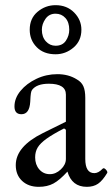

<svg xmlns="http://www.w3.org/2000/svg" viewBox="-20 -712 435 743"><path d="M130 11Q90 11 65.5 -12Q41 -35 41 -73Q41 -145 146 -197L235 -241V-346Q235 -388 169 -388Q122 -388 104 -364Q101 -360 99.5 -350.5Q98 -341 97 -318Q94 -270 63 -270Q36 -270 36 -300Q36 -332 59.5 -360.5Q83 -389 121 -407Q159 -425 202 -425Q245 -425 277 -405Q295 -395 302.5 -378.5Q310 -362 310 -333V-97Q310 -42 345 -42Q361 -42 377 -59Q382 -64 389.5 -56Q397 -48 395 -43Q377 -13 359.5 -1Q342 11 316 11Q258 11 241 -48Q211 -15 187 -2Q163 11 130 11ZM173 -38Q196 -38 215.5 -56.5Q235 -75 235 -97V-210L228 -215Q185 -193 160.5 -175.5Q136 -158 126 -141.5Q116 -125 116 -103Q116 -75 132 -56.5Q148 -38 173 -38ZM195 -502Q149 -502 122 -529.5Q95 -557 95 -597Q95 -641 125.5 -666.5Q156 -692 195 -692Q239 -692 267 -663.5Q295 -635 295 -597Q295 -554 264.5 -528Q234 -502 195 -502ZM195 -535Q222 -535 235 -554.5Q248 -574 248 -597Q248 -626 233 -642.5Q218 -659 195 -659Q170 -659 156 -639Q142 -619 142 -597Q142 -569 157.5 -552Q173 -535 195 -535Z"/></svg>

Font: Junicode
Style: Regular
Weight: 400
Designer: Peter S. Baker
Version: Version 2.100; ttfautohint (v1.8.4)